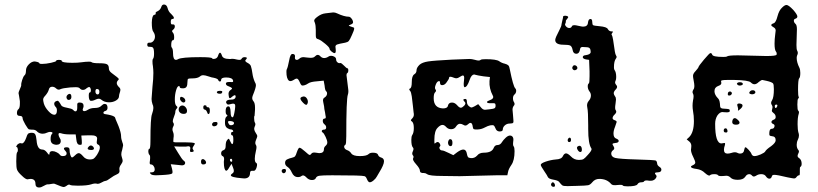

<svg xmlns="http://www.w3.org/2000/svg" viewBox="-20 -736 3621 850"><path d="M408 -319Q409 -318 412 -318Q420 -318 420 -330Q420 -342 409 -342Q403 -342 402.5 -332.5Q402 -323 408 -319ZM253 -467Q253 -458 300 -458Q325 -458 338 -460Q360 -463 374 -463Q383 -463 385 -461Q390 -456 420 -456Q445 -456 453.5 -451.5Q462 -447 462 -433Q462 -422 474 -413Q506 -390 506 -386Q506 -384 503 -381Q497 -375 497 -368Q497 -360 507 -350Q513 -345 513 -338Q513 -334 510 -325Q507 -316 507 -311Q507 -299 493.5 -291Q480 -283 463 -283Q442 -283 428 -295Q419 -303 403 -295Q389 -288 380 -290Q373 -294 373 -313Q373 -327 378 -327Q381 -327 382 -332Q383 -337 381.5 -342.5Q380 -348 377 -350Q374 -353 363 -345Q356 -338 347 -338Q339 -338 333 -345Q329 -350 315 -350Q301 -350 291 -349Q258 -346 247 -341Q238 -336 229 -344Q221 -352 211 -352Q199 -352 196 -339Q193 -327 180 -312Q171 -303 171 -295Q171 -290 174 -278Q179 -261 194 -244.5Q209 -228 220 -228Q232 -228 232 -247Q232 -257 227 -262Q220 -269 220 -277Q220 -284 228 -288Q234 -290 235 -290Q240 -290 251 -270Q254 -263 276.5 -259Q299 -255 303 -250Q309 -243 314 -243Q322 -243 322 -259Q322 -261 322 -265Q322 -272 322 -274.5Q322 -277 324 -279.5Q326 -282 331 -282H334Q350 -282 350 -267Q350 -261 348 -258Q346 -252 346 -251Q346 -244 354 -244Q360 -244 369 -250Q381 -258 400 -258Q420 -258 429 -268Q437 -276 443 -276Q456 -276 456 -259Q456 -248 447 -245Q442 -244 439.5 -241Q437 -238 438 -235Q439 -232 444 -231Q446 -231 459 -228.5Q472 -226 480.5 -222.5Q489 -219 490 -214Q490 -212 492.5 -206.5Q495 -201 498.5 -192.5Q502 -184 505 -177Q516 -148 516 -134Q516 -121 522 -105Q525 -99 525 -92Q525 -89 521 -73Q517 -62 517 -53Q517 -47 520 -38Q523 -29 523 -24Q523 -18 516 -8Q506 5 509 18Q511 30 499 35Q483 42 470 52Q453 65 446 65Q442 65 430.5 71.5Q419 78 413 78Q410 78 408 77Q398 75 384 80Q366 86 324 86Q294 86 289 82Q284 79 274 87Q267 92 262 92Q255 92 225 79Q222 77 216 77Q212 77 206 78.5Q200 80 197 80H192Q185 80 173.5 87Q162 94 154 94H151Q137 93 137 78Q137 56 115 56Q110 56 107 57Q106 57 104.5 57.5Q103 58 102 58Q93 58 77 42Q59 26 55 14Q52 5 52 -22Q52 -58 56 -62Q60 -66 59 -75Q58 -84 54 -85Q51 -86 52 -88.5Q53 -91 57 -96Q67 -104 72 -102Q74 -101 77 -101Q87 -101 96 -126Q100 -139 103.5 -143Q107 -147 116 -148H122Q132 -148 136 -141Q140 -134 142 -114Q145 -74 167 -74Q178 -74 188 -61Q199 -45 199 -55Q199 -67 212 -67Q221 -67 231.5 -61.5Q242 -56 245 -51Q249 -45 258 -45Q275 -45 275 -57Q275 -62 271 -66Q253 -84 276 -84Q288 -84 288 -73Q288 -60 291.5 -49.5Q295 -39 299 -39Q303 -39 313 -49Q322 -58 329 -58Q336 -58 348 -44Q359 -30 378 -30Q389 -30 394.5 -33.5Q400 -37 409 -50Q422 -71 422 -83Q422 -93 414 -96Q406 -99 409 -113Q410 -117 410 -123Q410 -137 383 -137H373L340 -136L342 -115Q343 -100 341.5 -97Q340 -94 332 -95Q320 -96 318 -118L315 -141H288Q265 -141 250 -146Q248 -147 245 -147Q239 -147 239 -141Q239 -134 245 -124Q249 -119 249 -112Q249 -95 229 -95Q224 -95 216 -98Q204 -103 204 -120Q204 -137 210 -143Q217 -150 205 -152Q197 -153 189 -149Q179 -144 169 -144Q156 -144 146 -152Q138 -162 125 -162Q123 -162 120 -162Q117 -162 115 -162.5Q113 -163 111 -163H109Q104 -164 92 -185Q80 -206 80 -213Q80 -223 67 -223Q55 -223 55 -235Q55 -248 62 -253Q68 -258 68 -278V-288Q67 -298 64.5 -310.5Q62 -323 62 -324Q62 -328 68 -341.5Q74 -355 74 -358Q73 -366 78 -381.5Q83 -397 88 -402Q95 -407 95 -424Q95 -438 107.5 -451Q120 -464 134 -464Q135 -464 136.5 -463.5Q138 -463 139 -463Q153 -461 155 -455Q156 -453 166 -453Q183 -453 206 -458Q229 -463 229 -467Q229 -471 241 -471Q253 -471 253 -467ZM278 -315Q285 -322 290.5 -320Q296 -318 296 -307Q296 -296 287 -294Q279 -292 275.5 -300Q272 -308 278 -315ZM374 -88Q383 -97 393 -86Q396 -81 396 -79Q396 -72 384 -72Q368 -72 368 -79Q368 -82 374 -88Z M1008 -25Q1008 -33 1003 -33Q998 -33 998 -28Q998 -21 1004 -20Q1008 -19 1008 -25ZM1002 -200Q992 -201 990 -198Q988 -195 993 -187Q997 -180 1006.5 -182Q1016 -184 1016 -191Q1016 -198 1002 -200ZM694 -705Q697 -716 706 -716Q718 -716 722 -700Q726 -684 738 -674Q759 -653 743 -652Q736 -652 736 -639Q736 -632 738 -629.5Q740 -627 744 -628H746Q754 -628 754 -619Q754 -611 747 -605Q738 -599 745 -592Q751 -586 751 -571Q751 -558 746 -558Q738 -558 738 -536Q738 -528 740 -526Q746 -520 746 -501Q746 -471 759 -471Q764 -471 768 -474Q784 -483 867 -483Q916 -483 919 -478Q920 -475 925 -475Q942 -475 946 -491Q948 -498 951 -501Q954 -504 957 -501Q960 -498 962 -491Q965 -479 982 -476Q1001 -474 1003 -475Q1004 -476 1011.5 -475.5Q1019 -475 1026 -473Q1046 -468 1049 -475Q1053 -483 1063 -483Q1080 -483 1067 -470Q1062 -465 1077 -457Q1087 -452 1090.5 -444Q1094 -436 1099 -402Q1103 -382 1112 -365Q1113 -363 1113 -359Q1113 -347 1099 -313Q1093 -298 1102 -288Q1109 -280 1109 -260V-251L1107 -223Q1105 -223 1105 -214Q1105 -198 1109 -192Q1113 -186 1107 -174Q1102 -163 1112 -148Q1119 -138 1119 -133Q1119 -130 1114 -118Q1107 -102 1113 -94Q1118 -88 1113 -68Q1108 -46 1108 -34Q1108 -18 1114 -15Q1121 -12 1116 5Q1111 23 1099 20Q1087 19 1087 29Q1087 54 1061 54Q1060 54 1056 53.5Q1052 53 1050 53Q1002 49 1002 40Q1002 36 1011 30Q1019 24 1012 7L1005 -11L995 5Q987 20 981 20Q971 16 971 -18Q971 -25 972 -28Q973 -41 967 -44Q959 -47 959 -57Q959 -68 969 -71Q979 -74 979 -89Q979 -108 985 -115Q990 -122 992.5 -121.5Q995 -121 999 -111Q1005 -98 1008 -98Q1013 -98 1013 -117Q1013 -137 1008 -137Q1003 -137 1003 -144Q1003 -152 1009 -152Q1015 -152 1011 -159Q1007 -163 1003 -163Q995 -163 986 -169Q975 -176 976 -196Q976 -215 983 -220Q990 -225 984 -228Q979 -230 979 -244Q979 -260 986 -264Q988 -265 992 -265Q1000 -265 1001 -240Q1001 -219 1008 -217H1010Q1015 -217 1020 -251Q1022 -266 1021 -271Q1020 -276 1014 -277Q1010 -278 998.5 -274.5Q987 -271 985 -276Q981 -279 981 -283Q981 -295 1004 -295Q1018 -295 1022 -303Q1025 -312 1021 -314Q1017 -316 1009 -309Q1000 -300 996.5 -301.5Q993 -303 992 -316Q990 -330 1000 -337Q1006 -341 1007 -343Q1008 -345 1005 -347.5Q1002 -350 992 -354Q980 -358 980 -366Q980 -373 994 -373H999Q1007 -372 1010 -373Q1013 -374 1012 -379Q1009 -393 981 -393Q959 -393 959 -382Q959 -378 956.5 -376Q954 -374 950.5 -376Q947 -378 946 -382Q944 -388 925 -392Q920 -392 904 -397.5Q888 -403 880 -403Q871 -403 866 -398Q855 -389 833 -389Q816 -389 813 -387Q810 -385 810 -375Q810 -358 805.5 -351.5Q801 -345 790 -345Q776 -345 776 -350Q776 -355 772 -355Q765 -355 759.5 -336Q754 -317 754 -296Q754 -273 761 -267Q769 -262 762 -255Q756 -249 756 -238Q756 -234 750.5 -220Q745 -206 745 -200Q745 -195 747 -193Q753 -185 746 -174Q741 -163 746 -152Q751 -141 748 -124Q746 -107 749 -107L756 -106Q763 -106 774 -106Q785 -106 796 -106Q834 -106 842 -102Q844 -99 837 -89.5Q830 -80 834 -75Q844 -63 826 -63Q819 -63 822 -75Q824 -84 819.5 -87Q815 -90 803 -87H775L751 -88L768 -60Q786 -30 793 -25Q802 -19 799 -11Q796 -4 785 -4Q784 -4 766 -6L736 -9L741 9Q746 28 742 32Q737 37 696 39Q685 40 671 40Q652 40 647 34Q643 29 643.5 28Q644 27 651 27Q665 27 665 14Q665 6 660 -1Q655 -8 648 -8Q644 -8 643 -11.5Q642 -15 644 -27Q646 -47 642 -50Q639 -52 637.5 -58.5Q636 -65 637 -71Q638 -77 641 -77Q646 -77 646 -111Q646 -215 653 -231Q659 -248 659 -258Q659 -268 655 -275Q651 -287 651 -298Q651 -300 655 -352Q659 -387 659 -413Q659 -427 657 -443Q655 -452 655 -465Q655 -473 657 -475Q662 -480 662 -499Q662 -522 656 -526Q652 -529 641 -529Q632 -528 632 -538Q632 -548 641 -547H644Q653 -547 659.5 -555Q666 -563 666 -574Q666 -585 659 -595Q652 -603 652 -636Q653 -667 662 -670Q672 -672 669 -677Q667 -682 679 -687Q690 -693 694 -705ZM941 -330Q944 -334 954 -334Q964 -334 964 -330Q964 -321 954 -321Q940 -321 940 -328V-329ZM790 -305Q798 -301 800 -293.5Q802 -286 796 -283Q795 -282 793 -282Q788 -282 782.5 -287.5Q777 -293 777 -299Q777 -312 790 -305ZM777 -265Q781 -269 787 -269Q795 -269 801.5 -261.5Q808 -254 808 -245Q808 -233 796 -232H792Q783 -232 777 -237.5Q771 -243 771 -251Q771 -259 777 -265ZM880 -261Q880 -270 887 -270Q894 -270 894 -266Q894 -261 902 -261Q909 -261 909 -246Q909 -232 903 -231Q899 -231 897 -239L896 -241Q895 -245 891.5 -248Q888 -251 886 -251Q880 -251 880 -261ZM923 -193Q924 -196 935 -196Q943 -196 943 -190Q943 -179 930 -177Q922 -176 919.5 -182Q917 -188 923 -193ZM870 -20Q870 -30 876 -31.5Q882 -33 889 -25Q894 -18 891.5 -13Q889 -8 879 -8Q870 -8 870 -20Z M1421 -677Q1453 -681 1455 -681Q1464 -681 1472 -677Q1504 -662 1524 -662Q1530 -662 1536.5 -653.5Q1543 -645 1543 -637Q1543 -631 1532 -627Q1524 -624 1524 -623Q1524 -621 1546 -614Q1548 -614 1548 -610Q1548 -602 1538 -581Q1529 -560 1524 -554.5Q1519 -549 1508 -547Q1480 -542 1472.5 -539Q1465 -536 1465 -529Q1465 -524 1466 -520Q1468 -504 1463 -501H1461Q1456 -501 1447.5 -508Q1439 -515 1439 -520Q1439 -526 1420 -542Q1401 -558 1390 -562Q1382 -564 1380 -567.5Q1378 -571 1378 -581V-595V-604Q1378 -623 1374 -635Q1371 -641 1371 -645Q1371 -651 1384 -661Q1402 -675 1421 -677ZM1414 -75Q1414 -84 1421.5 -90.5Q1429 -97 1429 -105Q1429 -114 1421.5 -130Q1414 -146 1409 -149Q1403 -153 1405 -157.5Q1407 -162 1414 -162Q1424 -162 1424 -172Q1424 -180 1416 -186Q1409 -192 1409 -201Q1409 -211 1417 -211Q1425 -211 1421 -225Q1421 -228 1419 -238.5Q1417 -249 1416 -253Q1416 -262 1411 -284Q1407 -300 1418 -305Q1428 -312 1428 -323Q1428 -329 1424 -332Q1419 -335 1417 -357L1413 -379L1383 -376Q1355 -374 1345 -367Q1335 -360 1326 -358Q1318 -356 1314.5 -359Q1311 -362 1307 -372Q1300 -388 1294 -388Q1288 -388 1278 -381Q1266 -374 1259 -379Q1248 -388 1248 -418Q1248 -428 1250 -430Q1254 -437 1260 -468Q1265 -497 1274 -497H1277Q1287 -496 1286 -485Q1284 -474 1290.5 -471.5Q1297 -469 1305 -476Q1312 -483 1324 -483Q1326 -483 1342 -481Q1347 -480 1355 -480Q1369 -480 1374 -486Q1387 -500 1399 -486Q1406 -479 1415 -479Q1425 -479 1435 -486Q1439 -489 1446 -489Q1454 -489 1461 -484.5Q1468 -480 1468 -473Q1468 -465 1474 -460Q1480 -455 1486 -457H1487Q1492 -457 1503 -445.5Q1514 -434 1517 -434Q1522 -434 1522 -424.5Q1522 -415 1517 -412Q1514 -410 1514 -403Q1514 -400 1521 -346Q1524 -328 1520 -317Q1513 -298 1513 -133Q1513 -98 1509 -95Q1502 -91 1504 -83.5Q1506 -76 1515 -72Q1528 -68 1535 -57Q1543 -45 1573 -45Q1603 -45 1612 -54Q1618 -60 1631 -60Q1651 -60 1654 -50Q1656 -42 1669 -38Q1680 -34 1680 -22Q1680 -14 1674.5 -1.5Q1669 11 1660 25.5Q1651 40 1648 46Q1644 54 1634 62.5Q1624 71 1617 71Q1610 71 1604 56Q1600 46 1594 44Q1588 42 1555 41Q1509 40 1451 40Q1407 40 1394.5 42Q1382 44 1379 51Q1375 61 1361 61Q1347 61 1336 49Q1324 36 1315 43Q1309 48 1299 48Q1281 48 1272 28Q1264 10 1253 3Q1242 -4 1242 -15Q1242 -28 1255 -32Q1261 -35 1272 -37.5Q1283 -40 1286.5 -44.5Q1290 -49 1294 -62Q1301 -82 1306 -82Q1312 -82 1331 -65Q1347 -50 1351 -50Q1355 -50 1358 -55Q1363 -63 1379 -60Q1389 -58 1393 -58Q1414 -58 1414 -75ZM1316 -307Q1322 -309 1324 -309Q1332 -309 1337.5 -301.5Q1343 -294 1343 -285Q1343 -280 1340 -275Q1336 -267 1323 -280Q1310 -293 1310 -300Q1310 -304 1316 -307ZM1230 28Q1227 25 1227 21Q1227 12 1239 12Q1246 12 1246 19Q1246 26 1240.5 29.5Q1235 33 1230 28Z M2121 -398Q2094 -402 2084 -405Q2083 -405 2081 -406H2079Q2067 -406 2059 -382Q2048 -350 2037 -350H2036Q2031 -354 2034 -378Q2035 -383 2035 -391Q2035 -402 2029 -402Q2026 -402 2013 -394Q2002 -386 1989 -392Q1968 -401 1968 -391Q1968 -386 1956 -370Q1948 -359 1937 -359Q1928 -359 1928 -370Q1928 -377 1924 -377Q1915 -377 1909 -361Q1903 -346 1908 -340Q1913 -334 1907 -328Q1900 -323 1900 -301Q1900 -258 1941 -256Q1961 -256 1963 -268Q1966 -282 1981 -282Q1993 -282 2003 -271Q2013 -259 2020 -259Q2026 -259 2035 -268Q2044 -278 2038 -284Q2024 -298 2040 -298Q2047 -298 2047 -286Q2047 -273 2056 -266Q2063 -260 2067 -260Q2071 -260 2082 -266L2097 -275L2108 -262Q2117 -250 2127 -250Q2130 -250 2146 -252Q2165 -254 2169.5 -257Q2174 -260 2174 -268Q2174 -276 2171 -278Q2168 -280 2155 -279H2151Q2136 -279 2136 -284Q2136 -288 2145 -291Q2169 -299 2162 -312Q2145 -344 2147 -377L2149 -395ZM2177 40Q2155 40 2095 42Q2035 44 2015 44Q1972 44 1939 43Q1881 43 1871 35Q1864 30 1857 30Q1839 31 1839 20Q1839 10 1822 -9Q1805 -28 1809 -35Q1813 -43 1808 -48Q1802 -55 1808 -67Q1813 -78 1808 -83Q1801 -90 1801 -117Q1801 -132 1805 -138Q1812 -148 1812 -169Q1812 -190 1805 -197Q1799 -201 1799 -203.5Q1799 -206 1806 -213Q1815 -222 1811 -239Q1810 -245 1808 -267Q1806 -289 1803 -309Q1800 -329 1796 -333Q1788 -342 1795 -344Q1803 -347 1803 -373Q1803 -400 1814 -407Q1824 -413 1824 -425Q1824 -436 1837 -449Q1849 -460 1875.5 -464Q1902 -468 1980 -472Q2042 -475 2059 -475Q2068 -475 2083 -471Q2102 -465 2108 -471Q2111 -474 2130 -474Q2177 -474 2190 -465Q2201 -457 2215 -454Q2226 -451 2230.5 -446.5Q2235 -442 2237 -429Q2252 -354 2261 -345Q2266 -340 2265 -331.5Q2264 -323 2258 -318Q2251 -312 2251 -301Q2251 -290 2256 -283Q2261 -274 2254 -267Q2249 -260 2249 -250Q2249 -246 2251 -228Q2253 -208 2253 -202Q2253 -199 2253 -196L2252 -193Q2250 -189 2236 -189Q2224 -189 2215 -181Q2206 -173 2206 -163Q2206 -154 2192 -154Q2178 -154 2173 -169Q2169 -179 2165 -181Q2161 -183 2150 -181Q2140 -179 2126 -171.5Q2112 -164 2097 -163Q2082 -162 2078 -164Q2074 -166 2073 -174Q2071 -192 2063 -192Q2058 -192 2052 -186Q2042 -176 2032 -183Q2024 -188 2016 -188Q2007 -188 1999 -176Q1992 -164 1977 -164Q1964 -164 1955 -174Q1947 -183 1939 -183Q1929 -183 1917 -170Q1903 -156 1903 -118V-107Q1903 -103 1903.5 -101.5Q1904 -100 1905.5 -101Q1907 -102 1911 -105Q1919 -111 1926 -102Q1932 -92 1928 -88Q1923 -84 1926.5 -77Q1930 -70 1937 -70Q1944 -70 1966 -59L1987 -49L2004 -62Q2021 -74 2031 -74Q2044 -74 2047 -55Q2049 -44 2052 -40.5Q2055 -37 2065 -36Q2081 -35 2092 -47Q2102 -60 2122 -60Q2158 -60 2166 -82Q2171 -94 2183 -94Q2195 -94 2203 -108Q2208 -116 2218.5 -126Q2229 -136 2238 -136Q2244 -136 2248 -132Q2255 -125 2252 -109Q2250 -92 2254 -88Q2258 -83 2258 -67Q2258 -26 2244 -6Q2231 13 2229 26L2226 40ZM1973 -120Q1983 -120 1983 -104Q1983 -89 1975 -89Q1968 -89 1965 -96.5Q1962 -104 1965 -112Q1968 -120 1973 -120Z M2466 -629Q2466 -632 2469.5 -645Q2473 -658 2473 -663Q2473 -665 2478 -666Q2483 -667 2488.5 -665.5Q2494 -664 2495 -662Q2497 -659 2490.5 -652Q2484 -645 2485 -642Q2486 -639 2483 -632Q2479 -627 2485.5 -619.5Q2492 -612 2500 -612Q2509 -612 2512 -620Q2516 -628 2539 -622Q2557 -618 2561 -618Q2582 -618 2583 -636Q2585 -652 2594 -652Q2602 -652 2602 -638Q2602 -627 2606 -624.5Q2610 -622 2634 -620Q2667 -617 2671 -607Q2677 -597 2687 -597Q2693 -597 2693.5 -596Q2694 -595 2691 -591Q2685 -584 2689 -580Q2693 -576 2702 -508Q2704 -495 2708 -489Q2712 -484 2707 -477Q2698 -466 2698 -438Q2698 -431 2700 -427Q2708 -417 2708 -395Q2708 -384 2705 -378Q2700 -369 2708 -360Q2717 -351 2706 -340Q2697 -331 2697 -323Q2697 -318 2703 -309Q2707 -305 2707 -295Q2707 -291 2705 -277Q2701 -253 2706 -248Q2712 -240 2702 -230Q2692 -221 2692 -213Q2692 -207 2701 -204Q2710 -201 2710 -196Q2710 -194 2703 -175Q2696 -158 2696 -145Q2696 -126 2709 -122Q2719 -118 2719 -112Q2719 -104 2704 -103Q2698 -102 2695.5 -101.5Q2693 -101 2692 -99Q2691 -97 2692.5 -95Q2694 -93 2697 -87Q2703 -77 2694 -71Q2686 -65 2686 -56Q2686 -42 2703 -37Q2724 -32 2799 -30Q2877 -28 2884 -25Q2889 -20 2889 -14Q2889 -4 2900 3Q2908 8 2908 15Q2908 27 2891 27Q2872 27 2885 40Q2890 45 2881 56Q2872 66 2854 64Q2836 61 2832 66Q2830 71 2819 71Q2807 71 2802 80Q2796 89 2758 89Q2740 89 2737 85Q2736 81 2714 83Q2692 86 2686 79Q2667 56 2633 56Q2614 56 2602 71Q2593 82 2584 84Q2575 86 2530 87Q2521 87 2509 87.5Q2497 88 2493 88Q2475 88 2470 85Q2465 82 2455 69Q2451 63 2428 59Q2409 56 2405 47Q2404 43 2389 21Q2374 -1 2374 -6Q2374 -13 2396 -20.5Q2418 -28 2440 -30Q2466 -31 2472 -45Q2478 -57 2486 -57Q2494 -57 2508 -43Q2522 -28 2543 -28Q2557 -28 2563.5 -32Q2570 -36 2583 -51Q2599 -68 2599 -76Q2599 -78 2598 -79Q2584 -99 2584 -165V-181Q2584 -242 2580 -260Q2576 -277 2586 -289Q2596 -300 2596 -313Q2596 -324 2589 -332Q2582 -342 2582 -354Q2582 -364 2587 -367Q2590 -370 2590 -399V-420L2588 -471L2574 -473Q2560 -476 2560 -483Q2560 -491 2574 -492Q2595 -495 2595 -506Q2595 -511 2594 -515Q2592 -527 2577 -527Q2573 -527 2567 -527.5Q2561 -528 2559 -528Q2549 -528 2548 -518Q2545 -498 2531 -498Q2518 -498 2515 -515Q2512 -530 2505 -534Q2498 -538 2475 -538Q2438 -538 2438 -559Q2438 -568 2456 -602Q2466 -620 2466 -629ZM2515 -441Q2517 -446 2521.5 -447Q2526 -448 2530.5 -445Q2535 -442 2536 -437Q2537 -430 2529.5 -426.5Q2522 -423 2517 -428Q2511 -434 2515 -441ZM2508 -117Q2508 -107 2500 -107Q2495 -107 2493.5 -112.5Q2492 -118 2496 -123Q2500 -128 2504 -126Q2508 -124 2508 -117ZM2538 -88Q2546 -93 2551 -88.5Q2556 -84 2556 -73Q2556 -63 2549 -63Q2543 -63 2537 -73Q2531 -84 2538 -88ZM2427 71Q2431 71 2434 75.5Q2437 80 2437 85Q2437 91 2431 91Q2424 91 2421 86Q2418 81 2421 76Q2424 71 2427 71Z M3414 -258Q3418 -258 3421 -266Q3423 -273 3417 -273Q3410 -273 3410 -266Q3410 -258 3414 -258ZM3304 -371Q3294 -381 3232 -382H3198Q3172 -382 3172 -377Q3172 -374 3173 -372Q3176 -361 3161 -356Q3143 -350 3143 -332Q3143 -316 3160 -299Q3167 -292 3168 -266Q3168 -255 3184 -255Q3203 -254 3207 -252.5Q3211 -251 3211 -245Q3211 -237 3190 -239Q3187 -239 3183 -239.5Q3179 -240 3178 -240Q3167 -240 3156 -225Q3146 -209 3146 -188Q3146 -101 3174 -101Q3178 -101 3180 -102Q3188 -104 3189.5 -102Q3191 -100 3189 -93Q3185 -82 3185 -73Q3185 -56 3201 -56Q3208 -56 3218 -59Q3235 -65 3245 -59Q3251 -56 3256 -56Q3273 -56 3275 -74Q3277 -84 3280 -84Q3284 -84 3294.5 -72.5Q3305 -61 3307 -54Q3311 -45 3320 -45Q3331 -45 3348 -52.5Q3365 -60 3368 -66Q3372 -74 3394 -89Q3414 -104 3414 -115Q3414 -132 3398 -133Q3389 -134 3387 -136.5Q3385 -139 3386 -150Q3387 -166 3397 -166Q3406 -166 3408.5 -175Q3411 -184 3403 -187Q3398 -189 3396 -192.5Q3394 -196 3396.5 -200Q3399 -204 3405 -206Q3414 -209 3414 -218Q3414 -229 3404 -236Q3397 -241 3397 -246Q3397 -248 3398.5 -253Q3400 -258 3400 -261Q3400 -267 3397 -271Q3390 -280 3398 -292Q3406 -305 3406 -341Q3406 -363 3402 -367Q3396 -373 3374 -378Q3356 -382 3355 -382Q3350 -382 3339 -373Q3329 -363 3320 -363Q3312 -363 3304 -371ZM3443 -703Q3454 -714 3462 -714Q3471 -714 3492 -692Q3510 -671 3510 -663Q3510 -656 3501 -653Q3494 -651 3494.5 -643.5Q3495 -636 3502 -630Q3508 -625 3508 -606Q3508 -587 3507 -572Q3506 -558 3506 -537Q3506 -518 3509 -512Q3515 -502 3509 -491Q3507 -485 3507 -480Q3507 -460 3519 -436Q3523 -428 3523 -413Q3523 -394 3518 -389Q3513 -384 3513 -338Q3513 -312 3516 -307Q3518 -303 3514 -300Q3510 -297 3510 -273Q3510 -249 3514 -246Q3519 -242 3516 -232Q3511 -217 3511 -186Q3511 -162 3515 -148Q3517 -144 3517 -136Q3517 -127 3512 -117Q3507 -107 3507 -95Q3507 -80 3515 -71Q3517 -69 3517 -65Q3517 -62 3514 -56Q3511 -50 3511 -46Q3511 -40 3518 -36Q3529 -28 3529 -11Q3529 0 3523 3Q3521 4 3521 12V30Q3521 40 3518 40Q3512 40 3506 48Q3502 54 3495 54Q3491 54 3466 49Q3421 38 3408 38Q3398 38 3397 45Q3394 55 3386 55Q3378 55 3371 45Q3365 35 3350 35Q3337 35 3327 42Q3316 49 3310 42Q3304 35 3297 35Q3286 35 3279 47Q3270 60 3246 60Q3223 60 3214 50Q3206 42 3195 42Q3194 42 3190 42.5Q3186 43 3184 43Q3162 45 3159 40Q3156 35 3142 35Q3128 35 3123 40Q3118 45 3101 30Q3086 15 3064 12Q3039 9 3039 2Q3039 -1 3046 -4Q3058 -9 3058 -16Q3058 -23 3049 -41Q3039 -61 3039 -73Q3039 -74 3039.5 -77Q3040 -80 3040 -82Q3043 -100 3032 -109L3020 -119L3031 -129Q3052 -150 3052 -200Q3052 -224 3048 -245Q3046 -257 3046 -268Q3046 -279 3048 -291Q3053 -313 3048 -321Q3043 -329 3050 -340Q3054 -345 3054 -355Q3054 -364 3051 -379Q3048 -394 3048 -400Q3048 -410 3059 -421Q3072 -436 3072 -438Q3072 -443 3096.5 -472Q3121 -501 3125 -501Q3131 -501 3133 -494Q3136 -484 3182 -484Q3196 -484 3198 -486Q3204 -491 3247 -491Q3266 -491 3310.5 -489.5Q3355 -488 3373 -488Q3416 -488 3418 -494Q3420 -502 3415 -508Q3409 -516 3409 -543Q3409 -562 3412 -584Q3414 -598 3414 -601Q3414 -610 3405 -615Q3384 -626 3405 -633Q3415 -636 3422 -664Q3429 -691 3443 -703ZM3243 -367Q3246 -372 3255.5 -372Q3265 -372 3268 -367Q3270 -361 3264 -359Q3251 -354 3244 -362Q3241 -365 3243 -367ZM3300 -331Q3305 -337 3313.5 -336.5Q3322 -336 3324 -329Q3325 -323 3317.5 -320Q3310 -317 3302 -320Q3293 -323 3300 -331ZM3208 -313Q3202 -313 3202 -319Q3202 -331 3212 -331Q3215 -331 3218 -328Q3222 -324 3218.5 -318.5Q3215 -313 3208 -313ZM3244 -274Q3247 -279 3256 -277.5Q3265 -276 3267 -271Q3269 -263 3257 -253Q3247 -244 3247 -247Q3247 -247 3247 -249Q3249 -254 3246 -262.5Q3243 -271 3244 -274ZM3223 -204Q3226 -213 3233 -213Q3239 -213 3248 -204Q3254 -198 3254 -193Q3254 -184 3238 -184Q3217 -184 3223 -204ZM3189 -150Q3184 -152 3184 -158Q3184 -168 3193 -168Q3197 -168 3200 -161Q3202 -154 3199 -151Q3196 -148 3189 -150Z"/></svg>

Font: Senatorium Sm3
Style: Regular
Weight: 400
Designer: crossinguard
Version: Version 001.006